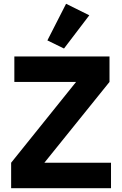

<svg xmlns="http://www.w3.org/2000/svg" viewBox="-20 -997 647 1017"><path d="M319 -740 231 -783 330 -977 453 -916ZM39 0V-135L383 -563H56V-698H560V-563L215 -135H568V0Z"/></svg>

Font: Anuphan
Style: Bold
Weight: 700
Designer: Mike Abbink, Paul van der Laan, Pieter van Rosmalen, Mint Tantisuwanna
Foundry: Bold Monday; Cadson Demak
Version: Version 3.002;hotconv 1.0.109;makeotfexe 2.5.65596